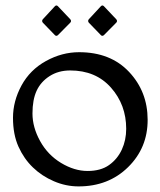

<svg xmlns="http://www.w3.org/2000/svg" viewBox="-20 -664 579 693"><path d="M355 -537.1Q349.1 -532.2 344.2 -537.1L300.3 -582.5Q295.9 -588.4 300.3 -594.2L344.2 -641.6Q349.6 -647 355 -641.6L399.9 -594.2Q404.8 -587.9 399.9 -582.5ZM189 -537.1Q183.1 -532.2 178.2 -537.1L134.3 -582.5Q129.9 -588.4 134.3 -594.2L178.2 -641.6Q183.6 -647 189 -641.6L233.9 -594.2Q238.8 -587.9 233.9 -582.5ZM435.5 -199.2Q435.5 -285.6 380.6 -347.7Q325.7 -409.7 233.4 -409.7Q190.9 -409.7 159.2 -389.4Q127.4 -369.1 112.3 -336.7Q97.2 -304.2 97.2 -254.4Q97.2 -204.6 124.8 -154.8Q152.3 -105 200.4 -75.9Q248.5 -46.9 296.1 -46.9Q343.8 -46.9 373.8 -68.4Q403.8 -89.8 419.7 -124Q435.5 -158.2 435.5 -199.2ZM265.6 -475.6Q378.9 -475.6 445.8 -404.5Q512.7 -333.5 512.9 -231.9Q513.2 -130.4 442.4 -60.8Q371.6 8.8 263.7 8.8Q217.8 8.8 174.6 -9.8Q131.3 -28.3 98.9 -59.6Q66.4 -90.8 46.6 -134.8Q26.9 -178.7 26.9 -238.8Q26.9 -298.8 57.6 -355.5Q88.4 -412.1 146 -443.8Q203.6 -475.6 265.6 -475.6Z"/></svg>

Font: Della Respira
Style: Regular
Weight: 500
Version: Version 0.201